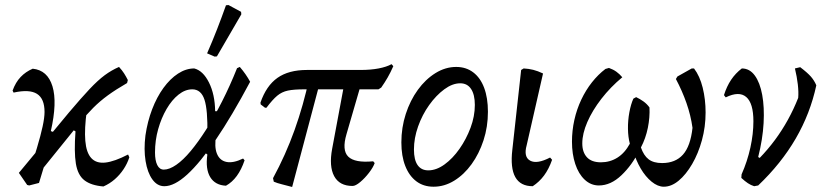

<svg xmlns="http://www.w3.org/2000/svg" viewBox="-20 -730 3275 763"><path d="M96 7 88 5 55 -43 254 -283Q303 -341 336 -376Q369 -411 396 -431Q423 -451 453 -464Q465 -451 473 -438.5Q481 -426 488 -412L485 -400Q440 -374 408.5 -351Q377 -328 350.5 -301.5Q324 -275 294 -238ZM96 7 86 -16Q111 -89 126.5 -141Q142 -193 149.5 -228Q157 -263 157 -285Q157 -338 127 -357Q97 -376 34 -362L30 -370Q42 -403 62 -424Q82 -445 110 -457Q169 -451 188.5 -387Q208 -323 182 -209L196 -204L135 -3ZM391 11Q342 7 315.5 -13.5Q289 -34 281.5 -80Q274 -126 280 -208L268 -215L325 -291Q315 -218 319 -170.5Q323 -123 343 -101.5Q363 -80 399 -84Q435 -88 489 -116L494 -105Q486 -80 471 -57.5Q456 -35 436 -17.5Q416 0 391 11Z M633 10Q605 10 585.5 -17Q566 -44 558.5 -90Q551 -136 558 -192Q566 -247 584.5 -295.5Q603 -344 629.5 -380.5Q656 -417 687.5 -437.5Q719 -458 752 -458Q787 -449 810.5 -402Q834 -355 835 -288H867L804 -197Q806 -293 792.5 -334Q779 -375 744 -375Q716 -375 689.5 -354Q663 -333 642 -297Q621 -261 608.5 -216.5Q596 -172 596 -124Q596 -92 605 -74Q614 -56 631 -56Q653 -56 680.5 -75Q708 -94 738 -130Q768 -166 799.5 -215.5Q831 -265 862.5 -327Q894 -389 922 -459L933 -464Q958 -435 974 -405Q901 -268 838 -175.5Q775 -83 724 -36.5Q673 10 633 10ZM878 8Q835 6 815.5 -26Q796 -58 804 -116L788 -128L843 -214L839 -193Q831 -147 842 -119.5Q853 -92 880 -86.5Q907 -81 946 -100L952 -93Q927 -19 878 8ZM939 -673 842 -506 833 -505 803 -518Q824 -566 842.5 -613.5Q861 -661 878 -709L888 -710L938 -683Z M1033 -302 1016 -315 1015 -322Q1038 -389 1082.5 -420.5Q1127 -452 1200 -452H1413Q1453 -452 1484.5 -458Q1516 -464 1536 -475L1543 -467Q1532 -442 1520.5 -422Q1509 -402 1495 -382L1484 -375H1189Q1148 -375 1124 -370Q1100 -365 1081.5 -349.5Q1063 -334 1039 -302ZM1141 13Q1119 7 1100.5 2.5Q1082 -2 1068 -8L1065 -22Q1115 -114 1150.5 -213Q1186 -312 1209 -420L1253 -409ZM1381 9Q1329 9 1308 -30Q1287 -69 1300 -139L1350 -407H1418L1357 -197Q1338 -133 1364 -107.5Q1390 -82 1463 -89L1469 -82Q1463 -65 1446.5 -43.5Q1430 -22 1411.5 -6.5Q1393 9 1381 9Z M1703 12Q1663 12 1634.5 -9.5Q1606 -31 1590.5 -70.5Q1575 -110 1575 -164Q1575 -223 1592.5 -277Q1610 -331 1640.5 -373Q1671 -415 1710.5 -439.5Q1750 -464 1793 -464Q1832 -464 1860.5 -442.5Q1889 -421 1904 -381Q1919 -341 1919 -286Q1919 -226 1901.5 -172.5Q1884 -119 1854 -77.5Q1824 -36 1785 -12Q1746 12 1703 12ZM1682 -53Q1714 -53 1746.5 -76.5Q1779 -100 1806 -138.5Q1833 -177 1850 -222.5Q1867 -268 1867 -313Q1867 -354 1852 -376.5Q1837 -399 1809 -399Q1778 -399 1745.5 -375Q1713 -351 1685.5 -312.5Q1658 -274 1641.5 -227.5Q1625 -181 1625 -136Q1625 -95 1639.5 -74Q1654 -53 1682 -53Z M2097 10Q1999 10 2016 -135L2051 -452L2061 -458Q2081 -457 2099 -452.5Q2117 -448 2138 -438L2073 -153Q2060 -106 2087 -91.5Q2114 -77 2166 -104L2174 -95Q2161 -58 2142 -32.5Q2123 -7 2097 10Z M2400 -460Q2417 -454 2429.5 -445Q2442 -436 2453 -423Q2406 -384 2370 -337.5Q2334 -291 2314 -245Q2294 -199 2294 -160Q2294 -125 2312.5 -105Q2331 -85 2368 -85Q2404 -85 2433.5 -103.5Q2463 -122 2483 -159Q2476 -185 2475.5 -218Q2475 -251 2481 -283.5Q2487 -316 2497 -338L2508 -344Q2523 -337 2537 -327Q2551 -317 2561 -303Q2563 -264 2554.5 -222Q2546 -180 2527 -144Q2538 -112 2557.5 -97Q2577 -82 2611 -82Q2664 -82 2694 -115.5Q2724 -149 2732 -222Q2725 -272 2708 -320.5Q2691 -369 2666 -416L2672 -426L2729 -458H2738Q2761 -428 2772.5 -381.5Q2784 -335 2784 -283Q2784 -226 2769.5 -173Q2755 -120 2730.5 -78Q2706 -36 2677 -12Q2648 12 2618 12Q2594 12 2569.5 -8Q2545 -28 2526 -60.5Q2507 -93 2496 -132L2520 -131Q2492 -74 2449.5 -33.5Q2407 7 2360 7Q2328 7 2303.5 -16Q2279 -39 2266 -78.5Q2253 -118 2253 -167Q2253 -211 2262.5 -253.5Q2272 -296 2290 -334Q2308 -372 2332.5 -403Q2357 -434 2386 -456Z M2977 10Q2964 6 2952 -2Q2940 -10 2926 -23L2927 -37Q3080 -159 3152 -341Q3154 -364 3150.5 -394.5Q3147 -425 3139 -458L3160 -463Q3189 -441 3202.5 -425.5Q3216 -410 3224 -391Q3176 -167 2993 7ZM2927 -37Q2950 -89 2962 -143.5Q2974 -198 2974 -248Q2974 -320 2945.5 -344.5Q2917 -369 2864 -343L2857 -352Q2868 -387 2885.5 -413Q2903 -439 2928 -458Q2959 -458 2979.5 -430Q3000 -402 3009 -353Q3018 -304 3014.5 -240.5Q3011 -177 2993 -106L3021 -89Z"/></svg>

Font: Alegreya
Style: Italic
Weight: 400
Italic angle: -7°
Designer: Juan Pablo del Peral
Foundry: Huerta Tipografica
Version: Version 2.009